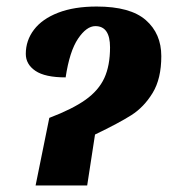

<svg xmlns="http://www.w3.org/2000/svg" viewBox="-20 -568 524 588"><path d="M131 -207Q202 -234 242 -262.5Q282 -291 299.5 -329Q317 -367 317 -423Q317 -488 272 -488Q245 -488 219 -449.5Q193 -411 181 -331Q118 -331 88.5 -351Q59 -371 59 -403Q59 -444 84 -477Q109 -510 158 -529Q207 -548 276 -548Q379 -548 426.5 -506.5Q474 -465 474 -396Q474 -327 447.5 -283.5Q421 -240 382.5 -215.5Q344 -191 271 -156L247 0H89Z"/></svg>

Font: Noto Serif CondExtraBold
Style: Italic
Weight: 800
Width: 3
Italic angle: -12°
Designer: Monotype Design Team
Foundry: Monotype Imaging Inc.
Version: Version 1.001